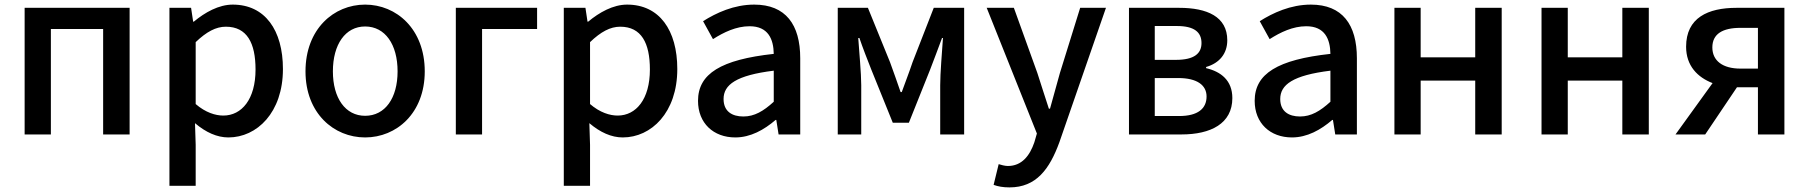

<svg xmlns="http://www.w3.org/2000/svg" viewBox="-20 -584 7857 834"><path d="M87 0H201V-458H428V0H543V-550H87Z M716 223H830V45L827 -49C874 -9 923 13 972 13C1096 13 1209 -95 1209 -284C1209 -453 1131 -564 991 -564C930 -564 870 -530 822 -490H819L810 -550H716ZM950 -82C916 -82 873 -95 830 -132V-401C877 -446 918 -468 961 -468C1053 -468 1090 -397 1090 -282C1090 -153 1030 -82 950 -82Z M1566 13C1702 13 1825 -92 1825 -274C1825 -458 1702 -564 1566 -564C1430 -564 1307 -458 1307 -274C1307 -92 1430 13 1566 13ZM1566 -81C1480 -81 1426 -158 1426 -274C1426 -391 1480 -469 1566 -469C1653 -469 1707 -391 1707 -274C1707 -158 1653 -81 1566 -81Z M1960 0H2074V-458H2313V-550H1960Z M2429 223H2543V45L2540 -49C2587 -9 2636 13 2685 13C2809 13 2922 -95 2922 -284C2922 -453 2844 -564 2704 -564C2643 -564 2583 -530 2535 -490H2532L2523 -550H2429ZM2663 -82C2629 -82 2586 -95 2543 -132V-401C2590 -446 2631 -468 2674 -468C2766 -468 2803 -397 2803 -282C2803 -153 2743 -82 2663 -82Z M3174 13C3240 13 3299 -20 3349 -63H3352L3362 0H3456V-331C3456 -477 3393 -564 3256 -564C3168 -564 3091 -528 3034 -492L3077 -414C3124 -444 3178 -470 3236 -470C3317 -470 3340 -414 3341 -350C3112 -325 3012 -264 3012 -146C3012 -49 3079 13 3174 13ZM3209 -78C3160 -78 3123 -100 3123 -154C3123 -216 3178 -257 3341 -277V-142C3296 -101 3257 -78 3209 -78Z M3619 0H3721V-214C3721 -266 3712 -360 3708 -419H3713C3728 -375 3748 -324 3765 -281L3858 -51H3928L4020 -281C4036 -324 4056 -374 4072 -419H4076C4072 -360 4064 -266 4064 -214V0H4168V-550H4036L3944 -314C3929 -269 3912 -226 3897 -184H3892C3878 -226 3862 -269 3846 -314L3750 -550H3619Z M4784 -550H4672L4584 -267L4541 -112H4536C4519 -163 4502 -218 4486 -267L4384 -550H4266L4484 -4L4473 34C4453 93 4418 137 4358 137C4344 137 4328 132 4318 129L4296 219C4315 226 4337 230 4365 230C4481 230 4539 151 4582 33Z M4884 0H5112C5239 0 5333 -47 5333 -158C5333 -235 5283 -273 5219 -288V-293C5278 -310 5311 -352 5311 -409C5311 -512 5223 -550 5102 -550H4884ZM4996 -324V-471H5092C5168 -471 5199 -444 5199 -397C5199 -352 5168 -324 5088 -324ZM4996 -80V-245H5098C5180 -245 5221 -214 5221 -165C5221 -112 5183 -80 5102 -80Z M5592 13C5658 13 5717 -20 5767 -63H5770L5780 0H5874V-331C5874 -477 5811 -564 5674 -564C5586 -564 5509 -528 5452 -492L5495 -414C5542 -444 5596 -470 5654 -470C5735 -470 5758 -414 5759 -350C5530 -325 5430 -264 5430 -146C5430 -49 5497 13 5592 13ZM5627 -78C5578 -78 5541 -100 5541 -154C5541 -216 5596 -257 5759 -277V-142C5714 -101 5675 -78 5627 -78Z M6037 0H6151V-234H6388V0H6503V-550H6388V-335H6151V-550H6037Z M6676 0H6790V-234H7027V0H7142V-550H7027V-335H6790V-550H6676Z M7616 -286H7540C7463 -286 7418 -320 7418 -378C7418 -437 7463 -463 7540 -463H7616ZM7523 -550C7399 -550 7304 -507 7304 -381C7304 -298 7354 -248 7419 -223L7258 0H7387L7525 -205H7527H7616V0H7731V-550Z"/></svg>

Font: Genne Gothic Medium
Style: Regular
Weight: 500
Designer: Ryoko NISHIZUKA (kana & ideographs); Paul D. Hunt (Latin, Greek & Cyrillic); Wenlong ZHANG (bopomofo); Sandoll Communica
Foundry: Adobe Systems Incorporated
Version: Version 1.004;PS 1.004;hotconv 16.6.51;makeotf.lib2.5.65220